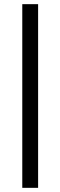

<svg xmlns="http://www.w3.org/2000/svg" viewBox="-20 -824 290 922"><path d="M163 78H87V-804H163Z"/></svg>

Font: Kaisei HarunoUmi Medium
Style: Regular
Weight: 500
Designer: Font-Kai, 金井和夫
Foundry: KAZUO KANAI
Version: Version 5.003